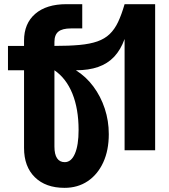

<svg xmlns="http://www.w3.org/2000/svg" viewBox="-20 -720 810 920"><path d="M240.8 -383.3Q297.1 -344.8 326.9 -271.4Q356.6 -198.1 356.6 -97.1Q356.6 -24.6 339.1 16.2Q321.6 57 290.1 57Q266.1 57 253.4 38.2Q240.8 19.5 240.8 -17.6ZM374.1 -583.8V-700H298.3Q202.5 -700 148.8 -653.7Q95.2 -607.5 95.2 -525.2V-500H18.2V-383.3H95.2V-10.9Q95.2 78.3 147 129.2Q198.8 180.1 289.2 180.1Q352.8 180.1 400.6 147.9Q448.3 115.7 474.8 57.9Q501.3 0 501.3 -77.3Q501.3 -141 482 -199.6Q462.7 -258.2 427.4 -305.6Q392.1 -353.1 343.6 -383.3Q405.1 -383.3 450.5 -399.2Q495.9 -415.1 527.2 -448.3Q558.4 -481.6 577 -533.1V0H723.4V-700H577Q562.3 -649.3 545.7 -614.2Q529 -579.2 505.4 -556.6Q481.9 -534.1 446.9 -521.7Q412 -509.4 361.6 -504.7Q311.3 -500 240.8 -500V-519Q240.8 -553.1 259.7 -568.5Q278.6 -583.8 319.8 -583.8Z"/></svg>

Font: Overused Grotesk Light
Style: Regular
Weight: 300
Designer: RandomMaerks
Version: Version 0.005